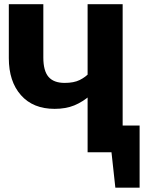

<svg xmlns="http://www.w3.org/2000/svg" viewBox="-20 -713 691 899"><path d="M21.3 -693.4H182.9V-443.5Q182.9 -381.3 207.3 -353Q231.6 -324.8 282.8 -324.8Q325.9 -324.8 353.5 -338.5Q381.1 -352.3 400.5 -373.7L404.9 -268.3Q367.1 -235.6 327.5 -219.4Q287.9 -203.3 235.8 -203.3Q134.8 -203.3 78.1 -267.4Q21.3 -331.5 21.3 -440.8ZM390.2 -693.4H554.3V0H390.2ZM453 -125.3H633.7V165.6H520.1L502 0H454.3Z"/></svg>

Font: Fira Sans Variable
Style: Regular
Weight: 400
Designer: Carrois Corporate & Edenspiekermann AG
Foundry: Carrois Corporate GbR & Edenspiekermann AG
Version: Version 4.202